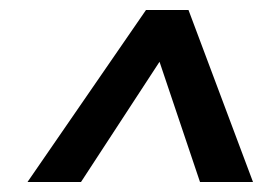

<svg xmlns="http://www.w3.org/2000/svg" viewBox="-20 -896 542 384"><path d="M35 -532 272 -876H357L486 -532H380L280 -829H336L142 -532Z"/></svg>

Font: Bitter Thin SemiBold
Style: Italic
Weight: 600
Italic angle: -9°
Version: Version 2.002